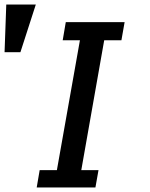

<svg xmlns="http://www.w3.org/2000/svg" viewBox="-38 -822 658 842"><path d="M136 -76H211.5L312.5 -645.5H237L250.5 -725H508.5L494.5 -645.5H419L318.5 -76H394L380.5 0H123ZM119 -802 51.5 -593H-18L-10.5 -802Z"/></svg>

Font: JuliaMono Medium
Style: Italic
Weight: 500
Italic angle: -9°
Monospace: yes
Designer: cormullion
Foundry: corm
Version: Version 0.054; ttfautohint (v1.8.4)